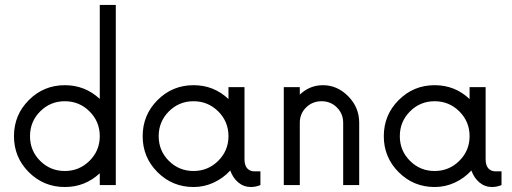

<svg xmlns="http://www.w3.org/2000/svg" viewBox="-20 -750 2075 778"><path d="M384.3 -730H449.2V0H384.3V-47.9Q324.7 7.8 242.7 7.8Q157.2 7.8 96.9 -52.2Q36.6 -112.3 36.6 -198.2Q36.6 -284.2 96.9 -344.5Q157.2 -404.8 242.7 -404.8Q324.7 -404.8 384.3 -349.1ZM384.3 -198.2Q384.3 -257.3 342.8 -298.6Q301.3 -339.8 242.7 -339.8Q184.1 -339.8 142.8 -298.6Q101.6 -257.3 101.6 -198.2Q101.6 -139.2 142.8 -98.1Q184.1 -57.1 242.7 -57.1Q301.3 -57.1 342.8 -98.4Q384.3 -139.6 384.3 -198.2Z M1010.3 -55.7H1035.2V0Q1015.1 7.8 997.1 7.8Q967.8 7.8 945.8 -10.5Q923.8 -28.8 913.1 -59.1Q884.3 -27.8 845.7 -10Q807.1 7.8 764.2 7.8Q678.7 7.8 618.4 -52.2Q558.1 -112.3 558.1 -198.2Q558.1 -284.2 618.4 -344.5Q678.7 -404.8 764.2 -404.8Q846.7 -404.8 905.8 -348.6V-397H970.7V-105.5Q970.7 -79.6 981.9 -67.6Q993.2 -55.7 1010.3 -55.7ZM905.8 -198.2Q905.8 -257.3 864.3 -298.6Q822.8 -339.8 764.2 -339.8Q705.6 -339.8 664.3 -298.6Q623 -257.3 623 -198.2Q623 -139.2 664.3 -98.1Q705.6 -57.1 764.2 -57.1Q822.8 -57.1 864.3 -98.4Q905.8 -139.6 905.8 -198.2Z M1288.6 -404.8Q1346.7 -404.8 1391.1 -359.9Q1435.5 -314.9 1435.5 -252.4V0H1370.6V-252.4Q1370.6 -289.1 1345.2 -314.5Q1319.8 -339.8 1283.2 -339.8Q1246.1 -339.8 1220.5 -314.7Q1194.8 -289.6 1194.8 -252.4V0H1129.9V-397H1194.8V-366.7Q1235.4 -404.8 1288.6 -404.8Z M1987.3 -55.7H2012.2V0Q1992.2 7.8 1974.1 7.8Q1944.8 7.8 1922.9 -10.5Q1900.9 -28.8 1890.1 -59.1Q1861.3 -27.8 1822.8 -10Q1784.2 7.8 1741.2 7.8Q1655.8 7.8 1595.5 -52.2Q1535.2 -112.3 1535.2 -198.2Q1535.2 -284.2 1595.5 -344.5Q1655.8 -404.8 1741.2 -404.8Q1823.7 -404.8 1882.8 -348.6V-397H1947.8V-105.5Q1947.8 -79.6 1959 -67.6Q1970.2 -55.7 1987.3 -55.7ZM1882.8 -198.2Q1882.8 -257.3 1841.3 -298.6Q1799.8 -339.8 1741.2 -339.8Q1682.6 -339.8 1641.4 -298.6Q1600.1 -257.3 1600.1 -198.2Q1600.1 -139.2 1641.4 -98.1Q1682.6 -57.1 1741.2 -57.1Q1799.8 -57.1 1841.3 -98.4Q1882.8 -139.6 1882.8 -198.2Z"/></svg>

Font: Now
Style: Regular
Weight: 400
Designer: Alfredo Marco Pradil
Foundry: Alfredo Marco Pradil
Version: Version 1.200;hotconv 1.0.109;makeotfexe 2.5.65596